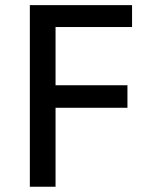

<svg xmlns="http://www.w3.org/2000/svg" viewBox="-20 -709 565 729"><path d="M93.3 0V-689.5H481.4V-606.4H190.9V-385.3H463.9V-299.8H190.9V0Z"/></svg>

Font: Shanti
Style: Regular
Weight: 400
Designer: Vernon Adams
Foundry: Vernon Adams
Version: Version 1.100; ttfautohint (v1.8.4)